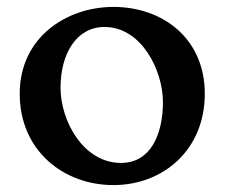

<svg xmlns="http://www.w3.org/2000/svg" viewBox="-20 -526 649 555"><path d="M572 -255C572 -416 449 -506 308 -506C172 -506 37 -418 37 -255C37 -92 162 9 308 9C451 9 572 -92 572 -255ZM155 -273C155 -369 200 -448 282 -448C390 -448 451 -321 451 -231C451 -137 415 -55 330 -55C221 -55 155 -176 155 -273Z"/></svg>

Font: Vollkorn Semibold
Style: Regular
Weight: 600
Designer: Friedrich Althausen
Foundry: Friedrich Althausen
Version: Version 4.015;PS 004.015;hotconv 1.0.88;makeotf.lib2.5.64775